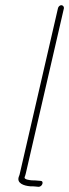

<svg xmlns="http://www.w3.org/2000/svg" viewBox="-20 -693 267 742"><path d="M204 -661 57 -24C56 -19 55 -15 53 -11C43 15 72 25 97 27C104 27 112 27 119 28L129 29C144 29 151 6 137 6L125 5C118 4 110 4 103 4C94 3 73 1 75 -8C77 -13 79 -19 80 -24L227 -661C228 -667 223 -673 217 -673C211 -673 205 -667 204 -661Z"/></svg>

Font: Electronic
Style: ExLtIt
Weight: 200
Version: Version 1.011